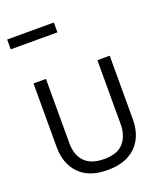

<svg xmlns="http://www.w3.org/2000/svg" viewBox="-186 -1174 1102 1302"><g transform="rotate(-20 365.5 -522.5)"><path d="M640 -252Q640 -178 610 -118.5Q580 -59 518.5 -24.5Q457 10 362 10Q229 10 159.5 -62.5Q90 -135 90 -254V-714H180V-251Q180 -164 226.5 -116Q273 -68 367 -68Q464 -68 507.5 -119.5Q551 -171 551 -252V-714H640ZM24 -984V-1055H361V-984Z"/></g></svg>

Font: Noto Sans Tifinagh Tawellemmet
Style: Regular
Weight: 400
Designer: JamraPatel
Foundry: JamraPatel LLC
Version: Version 2.006; ttfautohint (v1.8.4.7-5d5b)